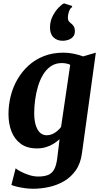

<svg xmlns="http://www.w3.org/2000/svg" viewBox="-20 -882 612 1154"><path d="M473 36.5Q465 99.5 435.8 141.2Q406.5 183 364.5 207.2Q322.5 231.5 274.2 242Q226 252.5 178.5 252.5Q154.5 252.5 128.2 248.8Q102 245 80.5 239.8Q59 234.5 48.5 229.5L74 129.5Q80.5 136 102 147.8Q123.5 159.5 152.5 169.2Q181.5 179 210 179Q244.5 179 268 170Q291.5 161 305 137.2Q318.5 113.5 324 69.5L338 -45.5Q322.5 -31 302.2 -18.2Q282 -5.5 257 2.2Q232 10 202 10Q142.5 10 104.8 -17.8Q67 -45.5 49 -92Q31 -138.5 31 -196Q31 -250.5 44.2 -304.2Q57.5 -358 84.8 -405Q112 -452 151.8 -488.2Q191.5 -524.5 244.2 -545Q297 -565.5 362.5 -565.5Q393 -565.5 425.8 -558.5Q458.5 -551.5 479.5 -543L556 -565.5ZM402 -492.5Q392 -497.5 378.8 -500.2Q365.5 -503 351.5 -503Q314 -503 286.2 -484.2Q258.5 -465.5 239.2 -433.8Q220 -402 208.2 -362.5Q196.5 -323 191 -281Q185.5 -239 185.5 -200Q185.5 -169 190.8 -144.8Q196 -120.5 205.8 -103.5Q215.5 -86.5 229.5 -77.8Q243.5 -69 261 -69Q278.5 -69 294.5 -76Q310.5 -83 324 -94.5Q337.5 -106 347 -119ZM356 -637Q322.5 -637 301.2 -657.8Q280 -678.5 280.5 -718Q281 -755.5 297.2 -786.5Q313.5 -817.5 333.5 -837.5Q353.5 -857.5 364.5 -861.5H366L412.5 -846.5L414 -839.5Q402.5 -834 395.2 -814.5Q388 -795 388 -776.5Q388 -761 394.5 -753.5Q401 -746 408 -740.5Q416 -735 423 -724Q430 -713 430 -694.5Q430 -672.5 418 -660Q406 -647.5 389.5 -642.2Q373 -637 359.5 -637Z"/></svg>

Font: Merriweather 24pt ExtraBold
Style: Italic
Weight: 800
Italic angle: -7.8°
Version: Version 2.101